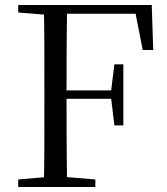

<svg xmlns="http://www.w3.org/2000/svg" viewBox="-20 -748 669 768"><path d="M52.8 0V-30.1L190.9 -42.1H217.6L361.4 -30.1V0ZM155.3 0Q157.3 -83.6 157.4 -167.7Q157.5 -251.7 157.5 -336.8V-391.1Q157.5 -476.1 157.4 -560.4Q157.3 -644.8 155.3 -728H248.3Q247.1 -645.2 246.6 -559.4Q246.1 -473.5 246.1 -379.9V-357.6Q246.1 -257.3 246.6 -170.7Q247.1 -84.1 248.3 0ZM202.2 -352.7V-386.4H446.1V-352.7ZM437.6 -246.3 424.2 -356.7V-383L437.6 -490.8H473.4V-246.3ZM52.8 -698V-728H202.2V-686.9H190.9ZM550.9 -548 516.8 -721.7 562.6 -693H202.2V-728H587L592.9 -548Z"/></svg>

Font: Noto Serif KR ExtraLight
Style: Regular
Weight: 200
Designer: Ryoko NISHIZUKA 西塚涼子 (kana & ideographs); Frank Grießhammer (Latin, Greek & Cyrillic); Wenlong ZHANG 张文龙 (bopomofo); San
Foundry: Adobe
Version: Version 2.002-H1;hotconv 1.1.0;makeotfexe 2.6.0